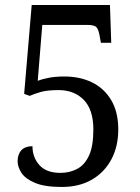

<svg xmlns="http://www.w3.org/2000/svg" viewBox="-20 -733 556 763"><path d="M225 10Q157 10 118.5 -6.5Q80 -23 65 -46.5Q50 -70 50 -92Q50 -120 65 -136Q80 -152 109 -152Q109 -108 136.5 -77Q164 -46 220 -46Q257 -46 287 -62Q317 -78 334 -115.5Q351 -153 351 -218Q351 -297 313 -336Q275 -375 213 -375Q168 -375 142 -367.5Q116 -360 98 -352L76 -360L106 -713H417L422 -563H381L376 -590Q372 -614 364 -624Q356 -634 327 -634H148L130 -412Q145 -418 172 -423.5Q199 -429 236 -429Q298 -429 346 -405.5Q394 -382 422 -335Q450 -288 450 -218Q450 -151 422.5 -99.5Q395 -48 345 -19Q295 10 225 10Z"/></svg>

Font: Noto Serif Tamil SemiCondensed
Style: Regular
Weight: 400
Width: 4
Designer: Indian Type Foundry, Tom Grace, and the Monotype Design Team
Foundry: Monotype Imaging Inc.
Version: Version 2.004; ttfautohint (v1.8.4.7-5d5b)